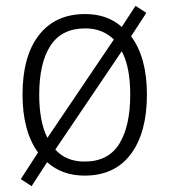

<svg xmlns="http://www.w3.org/2000/svg" viewBox="-20 -590 576 656"><path d="M482 -267Q482 -137 427 -63.5Q372 10 269 10Q192 10 141 -36L88 46L51 22L110 -69Q57 -142 57 -267Q57 -398 113 -470Q169 -542 271 -542Q347 -542 396 -498L443 -570L480 -546L428 -466Q482 -393 482 -267ZM114 -267Q114 -174 142 -119L369 -455Q351 -473 326.5 -483Q302 -493 271 -493Q191 -493 152.5 -434Q114 -375 114 -267ZM425 -267Q425 -312 418 -349.5Q411 -387 396 -415L169 -79Q206 -38 269 -38Q350 -38 387.5 -98.5Q425 -159 425 -267Z"/></svg>

Font: Noto Sans Arabic SemCond Light
Style: Regular
Weight: 300
Width: 4
Designer: Monotype Design Team, Nadine Chahine, Nizar Qandah and Khaled Hosny
Foundry: Monotype Imaging Inc.
Version: Version 2.012; ttfautohint (v1.8.4.7-5d5b)